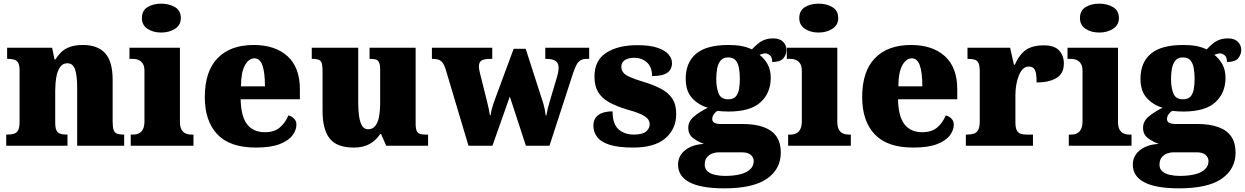

<svg xmlns="http://www.w3.org/2000/svg" viewBox="-20 -797 6808 1050"><path d="M14 0V-61H18Q41 -61 56 -65.5Q71 -70 79 -84.5Q87 -99 87 -128V-412Q87 -439 80 -452.5Q73 -466 59 -470.5Q45 -475 23 -475H19V-536H265L278 -472H283Q296 -493 314 -511Q332 -529 361 -540Q390 -551 434 -551Q514 -551 555 -506Q596 -461 596 -360V-131Q596 -101 601.5 -86Q607 -71 620 -66Q633 -61 655 -61H659V0H402V-317Q402 -381 391 -416Q380 -451 348 -451Q323 -451 308.5 -430Q294 -409 288 -375Q282 -341 282 -301V-125Q282 -98 288.5 -84.5Q295 -71 309 -66Q323 -61 345 -61H349V0Z M695 0V-61H707Q726 -61 740 -68Q754 -75 762 -91Q770 -107 770 -135V-409Q770 -434 761.5 -448Q753 -462 739 -468.5Q725 -475 707 -475H688V-536H964V-131Q964 -105 972 -89.5Q980 -74 994.5 -67.5Q1009 -61 1027 -61H1038V0ZM862 -619Q817 -619 786.5 -639.5Q756 -660 756 -698Q756 -739 786.5 -758Q817 -777 862 -777Q905 -777 937 -758Q969 -739 969 -698Q969 -660 937 -639.5Q905 -619 862 -619Z M1379 10Q1237 10 1168.5 -62.5Q1100 -135 1100 -266Q1100 -407 1170 -479Q1240 -551 1367 -551Q1485 -551 1552.5 -489.5Q1620 -428 1620 -309V-254H1296Q1298 -160 1331.5 -117Q1365 -74 1429 -74Q1480 -74 1510.5 -100Q1541 -126 1557 -166Q1576 -161 1588.5 -148Q1601 -135 1601 -115Q1601 -85 1579 -56Q1557 -27 1508.5 -8.5Q1460 10 1379 10ZM1429 -325Q1429 -399 1415.5 -438.5Q1402 -478 1372 -478Q1340 -478 1319 -439Q1298 -400 1298 -325Z M1914 10Q1822 10 1783 -39.5Q1744 -89 1744 -189V-402Q1744 -431 1741 -446.5Q1738 -462 1726.5 -468.5Q1715 -475 1689 -475H1685V-536H1939V-234Q1939 -192 1944 -159.5Q1949 -127 1960.5 -108.5Q1972 -90 1993 -90Q2017 -90 2031.5 -107.5Q2046 -125 2052.5 -157.5Q2059 -190 2059 -235V-417Q2059 -444 2052.5 -456.5Q2046 -469 2034 -472Q2022 -475 2005 -475H2001V-536H2253V-121Q2253 -93 2259.5 -80Q2266 -67 2279 -64Q2292 -61 2309 -61H2321V0H2092L2064 -64H2059Q2037 -30 2002 -10Q1967 10 1914 10Z M2416 -422Q2409 -443 2400 -454.5Q2391 -466 2378.5 -470.5Q2366 -475 2346 -475H2342V-536H2672V-475H2659Q2629 -475 2614 -466.5Q2599 -458 2599 -433Q2599 -425 2601.5 -412Q2604 -399 2607 -388L2632 -288Q2638 -264 2643.5 -242Q2649 -220 2653 -201Q2657 -182 2659 -167H2663Q2665 -183 2669 -198.5Q2673 -214 2678 -229Q2683 -244 2688 -257L2789 -530H2855L2950 -235Q2953 -226 2955 -217Q2957 -208 2959 -199Q2961 -190 2962 -181.5Q2963 -173 2964 -166H2968Q2972 -189 2976 -205.5Q2980 -222 2986 -241L3026 -376Q3030 -389 3032.5 -403.5Q3035 -418 3035 -426Q3035 -452 3018.5 -463.5Q3002 -475 2969 -475H2962V-536H3202V-475H3189Q3170 -475 3157 -468.5Q3144 -462 3134.5 -445.5Q3125 -429 3114 -397L2985 0H2856L2768 -269L2673 0H2542Z M3443 10Q3359 10 3311.5 -6Q3264 -22 3244.5 -49.5Q3225 -77 3225 -109Q3225 -138 3239 -155.5Q3253 -173 3277 -180.5Q3301 -188 3330 -188Q3330 -119 3362.5 -90Q3395 -61 3446 -61Q3494 -61 3513.5 -78Q3533 -95 3533 -117Q3533 -136 3520 -149.5Q3507 -163 3480.5 -174.5Q3454 -186 3413 -197Q3352 -215 3311.5 -237.5Q3271 -260 3251 -293.5Q3231 -327 3231 -378Q3231 -467 3295.5 -508.5Q3360 -550 3466 -550Q3535 -550 3576.5 -535.5Q3618 -521 3636.5 -499Q3655 -477 3655 -453Q3655 -417 3629 -399Q3603 -381 3546 -381Q3546 -430 3518 -455.5Q3490 -481 3449 -481Q3418 -481 3398 -469Q3378 -457 3378 -432Q3378 -414 3388.5 -400.5Q3399 -387 3425 -375.5Q3451 -364 3497 -350Q3551 -334 3592 -313Q3633 -292 3655.5 -259.5Q3678 -227 3678 -174Q3678 -92 3619 -41Q3560 10 3443 10Z M3941 233Q3814 233 3751 200Q3688 167 3688 103Q3688 71 3705.5 46.5Q3723 22 3755 7Q3787 -8 3830 -10Q3799 -21 3771.5 -41Q3744 -61 3744 -98Q3744 -133 3773.5 -158.5Q3803 -184 3851 -208Q3801 -222 3765.5 -260Q3730 -298 3730 -366Q3730 -455 3786.5 -503Q3843 -551 3964 -551Q4004 -551 4034 -545.5Q4064 -540 4092 -527Q4109 -545 4125.5 -558.5Q4142 -572 4162 -579.5Q4182 -587 4209 -587Q4244 -587 4262.5 -568.5Q4281 -550 4281 -524Q4281 -498 4264 -478Q4247 -458 4203 -458Q4203 -485 4190 -495Q4177 -505 4167 -505Q4156 -505 4148 -502Q4140 -499 4134 -497Q4160 -477 4177.5 -446Q4195 -415 4195 -371Q4195 -289 4139.5 -238Q4084 -187 3964 -187Q3954 -187 3934 -188Q3914 -189 3906 -191Q3896 -188 3885.5 -174.5Q3875 -161 3875 -146Q3875 -131 3888 -125Q3901 -119 3918 -119H4038Q4110 -119 4157 -101.5Q4204 -84 4227 -49.5Q4250 -15 4250 37Q4250 128 4174 180.5Q4098 233 3941 233ZM3944 165Q3993 165 4028.5 156Q4064 147 4083 128.5Q4102 110 4102 84Q4102 65 4086.5 50.5Q4071 36 4037 36H3908Q3894 36 3876.5 42Q3859 48 3846.5 63Q3834 78 3834 104Q3834 126 3849 139.5Q3864 153 3889.5 159Q3915 165 3944 165ZM3962 -254Q3990 -254 4003.5 -269Q4017 -284 4021.5 -309.5Q4026 -335 4026 -365Q4026 -396 4021.5 -423Q4017 -450 4003.5 -466.5Q3990 -483 3962 -483Q3935 -483 3921 -466Q3907 -449 3902 -422Q3897 -395 3897 -364Q3897 -320 3909.5 -287Q3922 -254 3962 -254Z M4290 0V-61H4302Q4321 -61 4335 -68Q4349 -75 4357 -91Q4365 -107 4365 -135V-409Q4365 -434 4356.5 -448Q4348 -462 4334 -468.5Q4320 -475 4302 -475H4283V-536H4559V-131Q4559 -105 4567 -89.5Q4575 -74 4589.5 -67.5Q4604 -61 4622 -61H4633V0ZM4457 -619Q4412 -619 4381.5 -639.5Q4351 -660 4351 -698Q4351 -739 4381.5 -758Q4412 -777 4457 -777Q4500 -777 4532 -758Q4564 -739 4564 -698Q4564 -660 4532 -639.5Q4500 -619 4457 -619Z M4974 10Q4832 10 4763.5 -62.5Q4695 -135 4695 -266Q4695 -407 4765 -479Q4835 -551 4962 -551Q5080 -551 5147.5 -489.5Q5215 -428 5215 -309V-254H4891Q4893 -160 4926.5 -117Q4960 -74 5024 -74Q5075 -74 5105.5 -100Q5136 -126 5152 -166Q5171 -161 5183.5 -148Q5196 -135 5196 -115Q5196 -85 5174 -56Q5152 -27 5103.5 -8.5Q5055 10 4974 10ZM5024 -325Q5024 -399 5010.5 -438.5Q4997 -478 4967 -478Q4935 -478 4914 -439Q4893 -400 4893 -325Z M5262 0V-61H5267Q5290 -61 5305.5 -66Q5321 -71 5329.5 -86.5Q5338 -102 5338 -133V-407Q5338 -437 5331.5 -451.5Q5325 -466 5311 -470.5Q5297 -475 5275 -475H5271V-536H5504L5525 -443H5530Q5547 -482 5569 -505.5Q5591 -529 5620 -539Q5649 -549 5688 -549Q5747 -549 5772.5 -520.5Q5798 -492 5798 -450Q5798 -394 5757 -370Q5716 -346 5649 -346Q5649 -374 5646 -393Q5643 -412 5634 -422.5Q5625 -433 5606 -433Q5588 -433 5574.5 -420Q5561 -407 5552 -384.5Q5543 -362 5538 -334.5Q5533 -307 5533 -278V-128Q5533 -99 5540.5 -84.5Q5548 -70 5562 -65.5Q5576 -61 5594 -61H5629V0Z M5825 0V-61H5837Q5856 -61 5870 -68Q5884 -75 5892 -91Q5900 -107 5900 -135V-409Q5900 -434 5891.5 -448Q5883 -462 5869 -468.5Q5855 -475 5837 -475H5818V-536H6094V-131Q6094 -105 6102 -89.5Q6110 -74 6124.5 -67.5Q6139 -61 6157 -61H6168V0ZM5992 -619Q5947 -619 5916.5 -639.5Q5886 -660 5886 -698Q5886 -739 5916.5 -758Q5947 -777 5992 -777Q6035 -777 6067 -758Q6099 -739 6099 -698Q6099 -660 6067 -639.5Q6035 -619 5992 -619Z M6428 233Q6301 233 6238 200Q6175 167 6175 103Q6175 71 6192.5 46.5Q6210 22 6242 7Q6274 -8 6317 -10Q6286 -21 6258.5 -41Q6231 -61 6231 -98Q6231 -133 6260.5 -158.5Q6290 -184 6338 -208Q6288 -222 6252.5 -260Q6217 -298 6217 -366Q6217 -455 6273.5 -503Q6330 -551 6451 -551Q6491 -551 6521 -545.5Q6551 -540 6579 -527Q6596 -545 6612.5 -558.5Q6629 -572 6649 -579.5Q6669 -587 6696 -587Q6731 -587 6749.5 -568.5Q6768 -550 6768 -524Q6768 -498 6751 -478Q6734 -458 6690 -458Q6690 -485 6677 -495Q6664 -505 6654 -505Q6643 -505 6635 -502Q6627 -499 6621 -497Q6647 -477 6664.5 -446Q6682 -415 6682 -371Q6682 -289 6626.5 -238Q6571 -187 6451 -187Q6441 -187 6421 -188Q6401 -189 6393 -191Q6383 -188 6372.5 -174.5Q6362 -161 6362 -146Q6362 -131 6375 -125Q6388 -119 6405 -119H6525Q6597 -119 6644 -101.5Q6691 -84 6714 -49.5Q6737 -15 6737 37Q6737 128 6661 180.5Q6585 233 6428 233ZM6431 165Q6480 165 6515.5 156Q6551 147 6570 128.5Q6589 110 6589 84Q6589 65 6573.5 50.5Q6558 36 6524 36H6395Q6381 36 6363.5 42Q6346 48 6333.5 63Q6321 78 6321 104Q6321 126 6336 139.5Q6351 153 6376.5 159Q6402 165 6431 165ZM6449 -254Q6477 -254 6490.5 -269Q6504 -284 6508.5 -309.5Q6513 -335 6513 -365Q6513 -396 6508.5 -423Q6504 -450 6490.5 -466.5Q6477 -483 6449 -483Q6422 -483 6408 -466Q6394 -449 6389 -422Q6384 -395 6384 -364Q6384 -320 6396.5 -287Q6409 -254 6449 -254Z"/></svg>

Font: Noto Serif Armenian Black
Style: Regular
Weight: 900
Version: Version 2.007